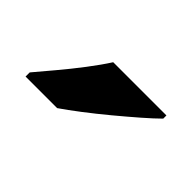

<svg xmlns="http://www.w3.org/2000/svg" viewBox="-32 -899 426 426"><g transform="rotate(45 181.0 -686.0)"><path d="M322 -756Q308 -742 285 -722Q262 -702 235.5 -680Q209 -658 183.5 -638.5Q158 -619 139 -606H40V-619Q56 -638 77.5 -663.5Q99 -689 120 -716.5Q141 -744 155 -766H322Z"/></g></svg>

Font: Noto Sans Adlam Unjoined
Style: Bold
Weight: 700
Version: Version 3.001